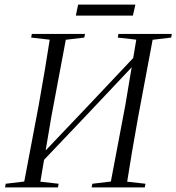

<svg xmlns="http://www.w3.org/2000/svg" viewBox="-20 -818 770 838"><path d="M2 0 5 -16 105 -28H130L236 -16L233 0ZM81 0 149 -359Q163 -436 176 -514.5Q189 -593 201 -670H272L204 -308L152 0ZM116 -654 119 -670H351L348 -654L247 -642H221ZM380 0 383 -16 483 -28H509L615 -16L612 0ZM459 0 527 -359 579 -670H651L583 -308Q569 -231 556 -154Q543 -77 531 0ZM494 -654 497 -670H730L727 -654L626 -642H600ZM112 -57 109 -98H119L370 -362L620 -627L624 -586H613L363 -321ZM311 -750 321 -798H571L560 -750Z"/></svg>

Font: Source Serif 4 60pt
Style: Italic
Weight: 400
Italic angle: -12°
Version: Version 4.004;hotconv 1.0.116;makeotfexe 2.5.65601